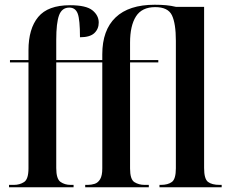

<svg xmlns="http://www.w3.org/2000/svg" viewBox="-20 -789 968 809"><path d="M18 0V-10H39Q63 -10 81.5 -22Q100 -34 100 -80V-526H22V-536H100V-577Q100 -668 141 -717.5Q182 -767 275 -767Q343 -767 369.5 -745.5Q396 -724 396 -694Q396 -667 377.5 -649.5Q359 -632 317 -632Q317 -706 307.5 -731.5Q298 -757 272 -757Q241 -757 229 -725Q217 -693 217 -621V-536H411V-560Q411 -662 467 -715.5Q523 -769 632 -769Q659 -769 680 -767Q701 -765 722 -760H840V-81Q840 -35 856.5 -22.5Q873 -10 905 -10H914V0H652V-10H658Q688 -10 704.5 -22.5Q721 -35 721 -80V-617Q721 -690 704.5 -724.5Q688 -759 634 -759Q578 -759 553 -720Q528 -681 528 -609V-536H647V-526H528V-79Q528 -33 546.5 -21.5Q565 -10 589 -10H607V0H339V-10H350Q365 -10 379 -14.5Q393 -19 402 -34Q411 -49 411 -79V-526H217V-81Q217 -35 235 -22.5Q253 -10 277 -10H290V0Z"/></svg>

Font: Noto Serif Display Condensed SemiBold
Style: Regular
Weight: 600
Width: 3
Designer: Monotype Design Team
Foundry: Monotype Imaging Inc.
Version: Version 2.009